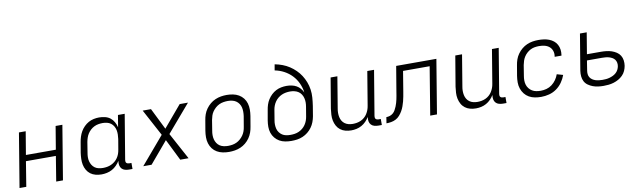

<svg xmlns="http://www.w3.org/2000/svg" viewBox="-42 -1273 6084 1820"><g transform="rotate(-10 3000.0 -363.5)"><path d="M35 0 121 -520H186L149 -298H437L474 -520H539L453 0H388L427 -240H139L100 0Z M824 8Q795 8 767.5 1Q740 -6 718.5 -22Q697 -38 683 -62Q669 -86 663.5 -113.5Q658 -141 659 -170Q660 -199 664 -228L681 -328Q685 -353 693 -378.5Q701 -404 714.5 -427.5Q728 -451 748 -471Q768 -491 791.5 -504Q815 -517 841.5 -522.5Q868 -528 893 -528Q922 -528 950.5 -521Q979 -514 1000 -497.5Q1021 -481 1034.5 -457Q1048 -433 1055 -405L1074 -520H1139L1067 -87Q1066 -80 1067 -72.5Q1068 -65 1072.5 -60Q1077 -55 1084 -52.5Q1091 -50 1098 -50H1121V8H1088Q1068 8 1049.5 3Q1031 -2 1018.5 -15.5Q1006 -29 1002.5 -48Q999 -67 1002 -87L1003 -92Q989 -69 969.5 -49Q950 -29 926 -16Q902 -3 875.5 2.5Q849 8 824 8ZM848 -50Q868 -50 888 -53.5Q908 -57 927 -65.5Q946 -74 962.5 -87.5Q979 -101 991 -118.5Q1003 -136 1010 -155.5Q1017 -175 1020 -195L1037 -295Q1040 -316 1040.5 -338Q1041 -360 1037 -380Q1033 -400 1022.5 -418Q1012 -436 996 -448Q980 -460 959.5 -465Q939 -470 918 -470Q898 -470 877 -466.5Q856 -463 836.5 -453.5Q817 -444 800.5 -429Q784 -414 772.5 -396Q761 -378 754.5 -358.5Q748 -339 744 -318L728 -218Q724 -197 723.5 -176Q723 -155 728 -135.5Q733 -116 743.5 -99Q754 -82 770 -70.5Q786 -59 806.5 -54.5Q827 -50 848 -50Z M1226 0 1450 -263 1312 -520H1392L1494 -314L1668 -520H1748L1523 -257L1662 0H1582L1480 -206L1306 0Z M2052 8Q2021 8 1991 2Q1961 -4 1936 -18.5Q1911 -33 1893.5 -56Q1876 -79 1867.5 -107Q1859 -135 1859 -166Q1859 -197 1864 -228L1881 -328Q1885 -355 1894.5 -382Q1904 -409 1921.5 -433.5Q1939 -458 1962 -477Q1985 -496 2012 -507.5Q2039 -519 2066.5 -523.5Q2094 -528 2121 -528Q2152 -528 2182 -522Q2212 -516 2237 -501.5Q2262 -487 2280 -464Q2298 -441 2306 -413Q2314 -385 2314 -354Q2314 -323 2309 -292L2292 -192Q2288 -165 2278.5 -138Q2269 -111 2252 -86.5Q2235 -62 2212 -43Q2189 -24 2162 -12.5Q2135 -1 2107 3.5Q2079 8 2052 8ZM2052 -50Q2072 -50 2093 -53.5Q2114 -57 2133.5 -66Q2153 -75 2170 -90Q2187 -105 2199.5 -123Q2212 -141 2219 -161Q2226 -181 2229 -202L2246 -302Q2249 -323 2249 -344.5Q2249 -366 2244.5 -385.5Q2240 -405 2228.5 -422Q2217 -439 2200.5 -450Q2184 -461 2163.5 -465.5Q2143 -470 2122 -470Q2102 -470 2080.5 -466.5Q2059 -463 2039.5 -454Q2020 -445 2003 -430Q1986 -415 1973.5 -397Q1961 -379 1954.5 -359Q1948 -339 1944 -318L1928 -218Q1924 -197 1924 -175.5Q1924 -154 1929 -134.5Q1934 -115 1945 -98Q1956 -81 1972.5 -70Q1989 -59 2010 -54.5Q2031 -50 2052 -50Z M2652 8Q2621 8 2591.5 2.5Q2562 -3 2537.5 -17Q2513 -31 2494.5 -53.5Q2476 -76 2467 -103.5Q2458 -131 2458 -161Q2458 -191 2463 -222L2480 -319Q2484 -345 2492 -370Q2500 -395 2514.5 -418Q2529 -441 2549 -460Q2569 -479 2593 -491.5Q2617 -504 2643.5 -509Q2670 -514 2695 -514Q2720 -514 2744.5 -509Q2769 -504 2789.5 -492.5Q2810 -481 2825.5 -463Q2841 -445 2851 -423Q2845 -471 2825 -514Q2805 -557 2773 -590.5Q2741 -624 2699 -646.5Q2657 -669 2610 -678L2620 -735Q2658 -728 2693.5 -714.5Q2729 -701 2759.5 -681Q2790 -661 2816.5 -635Q2843 -609 2862.5 -578.5Q2882 -548 2895.5 -513Q2909 -478 2914.5 -440Q2920 -402 2917 -362.5Q2914 -323 2908 -283L2892 -186Q2887 -159 2877 -132.5Q2867 -106 2850 -82.5Q2833 -59 2810.5 -41Q2788 -23 2761.5 -11.5Q2735 0 2707 4Q2679 8 2652 8ZM2652 -50Q2672 -50 2692.5 -53Q2713 -56 2732.5 -64.5Q2752 -73 2769 -87Q2786 -101 2798 -118.5Q2810 -136 2817.5 -156Q2825 -176 2828 -196L2843 -286Q2847 -308 2847 -329Q2847 -350 2842 -370Q2837 -390 2826 -407Q2815 -424 2798.5 -435Q2782 -446 2761 -451Q2740 -456 2719 -456Q2699 -456 2678.5 -452.5Q2658 -449 2638.5 -440.5Q2619 -432 2602 -418Q2585 -404 2573 -386.5Q2561 -369 2553.5 -349.5Q2546 -330 2543 -310L2527 -213Q2523 -192 2523.5 -171Q2524 -150 2529 -130.5Q2534 -111 2546 -95Q2558 -79 2574 -68.5Q2590 -58 2610.5 -54Q2631 -50 2652 -50Z M3228 8Q3199 8 3172 1Q3145 -6 3123.5 -22.5Q3102 -39 3089 -63Q3076 -87 3070.5 -114Q3065 -141 3066.5 -170Q3068 -199 3072 -228L3121 -520H3186L3136 -218Q3132 -197 3132 -176.5Q3132 -156 3136 -136.5Q3140 -117 3150 -100Q3160 -83 3176 -71.5Q3192 -60 3211.5 -55Q3231 -50 3252 -50Q3272 -50 3291.5 -53.5Q3311 -57 3330 -65.5Q3349 -74 3365 -88Q3381 -102 3392 -119.5Q3403 -137 3410 -156Q3417 -175 3420 -195L3474 -520H3539L3467 -87Q3466 -80 3467 -72.5Q3468 -65 3472.5 -60Q3477 -55 3484 -52.5Q3491 -50 3498 -50H3521V8H3488Q3468 8 3449.5 3Q3431 -2 3418.5 -15.5Q3406 -29 3402.5 -48Q3399 -67 3402 -87L3403 -91Q3389 -68 3370 -48.5Q3351 -29 3327.5 -16Q3304 -3 3278.5 2.5Q3253 8 3228 8Z M3567 0 3576 -58Q3593 -58 3610 -63.5Q3627 -69 3641 -81Q3655 -93 3663.5 -109Q3672 -125 3679 -141Q3686 -157 3690.5 -174Q3695 -191 3699 -207.5Q3703 -224 3705.5 -241Q3708 -258 3711 -275L3752 -520H4139L4053 0H3988L4064 -462H3808L3776 -268Q3772 -245 3768 -222.5Q3764 -200 3758 -177.5Q3752 -155 3744 -132.5Q3736 -110 3724 -89Q3712 -68 3695.5 -49Q3679 -30 3657.5 -19Q3636 -8 3612.5 -4Q3589 0 3567 0Z M4428 8Q4399 8 4372 1Q4345 -6 4323.5 -22.5Q4302 -39 4289 -63Q4276 -87 4270.5 -114Q4265 -141 4266.5 -170Q4268 -199 4272 -228L4321 -520H4386L4336 -218Q4332 -197 4332 -176.5Q4332 -156 4336 -136.5Q4340 -117 4350 -100Q4360 -83 4376 -71.5Q4392 -60 4411.5 -55Q4431 -50 4452 -50Q4472 -50 4491.5 -53.5Q4511 -57 4530 -65.5Q4549 -74 4565 -88Q4581 -102 4592 -119.5Q4603 -137 4610 -156Q4617 -175 4620 -195L4674 -520H4739L4667 -87Q4666 -80 4667 -72.5Q4668 -65 4672.5 -60Q4677 -55 4684 -52.5Q4691 -50 4698 -50H4721V8H4688Q4668 8 4649.5 3Q4631 -2 4618.5 -15.5Q4606 -29 4602.5 -48Q4599 -67 4602 -87L4603 -91Q4589 -68 4570 -48.5Q4551 -29 4527.5 -16Q4504 -3 4478.5 2.5Q4453 8 4428 8Z M5056 8Q5025 8 4995 2.5Q4965 -3 4939.5 -17.5Q4914 -32 4896 -55Q4878 -78 4868.5 -106Q4859 -134 4859 -165.5Q4859 -197 4864 -228L4881 -328Q4885 -355 4894.5 -382Q4904 -409 4921.5 -433.5Q4939 -458 4962 -477Q4985 -496 5011.5 -507.5Q5038 -519 5066 -523.5Q5094 -528 5121 -528Q5147 -528 5173.5 -524.5Q5200 -521 5223.5 -512Q5247 -503 5266.5 -487.5Q5286 -472 5298 -450Q5310 -428 5313.5 -402.5Q5317 -377 5313 -350L5312 -344H5247V-348Q5252 -376 5243.5 -401Q5235 -426 5215.5 -442Q5196 -458 5170 -464Q5144 -470 5117 -470Q5097 -470 5076 -466.5Q5055 -463 5036 -453.5Q5017 -444 5000.5 -429Q4984 -414 4972.5 -396Q4961 -378 4954.5 -358Q4948 -338 4944 -318L4928 -218Q4924 -196 4924 -174Q4924 -152 4930 -132Q4936 -112 4949 -95.5Q4962 -79 4979.5 -68.5Q4997 -58 5018 -54Q5039 -50 5062 -50Q5089 -50 5117 -57.5Q5145 -65 5169 -83Q5193 -101 5210.5 -126Q5228 -151 5237 -178L5296 -161Q5283 -124 5259.5 -91Q5236 -58 5203.5 -35Q5171 -12 5132.5 -2Q5094 8 5056 8Z M5656 8Q5629 8 5603 4.5Q5577 1 5553 -8Q5529 -17 5508 -32Q5487 -47 5475.5 -69Q5464 -91 5461.5 -117.5Q5459 -144 5463 -171L5521 -520H5586L5552 -315H5686Q5713 -315 5739 -312Q5765 -309 5789 -301Q5813 -293 5834.5 -279Q5856 -265 5869 -244Q5882 -223 5885.5 -197Q5889 -171 5885 -145Q5881 -121 5870.5 -97.5Q5860 -74 5841.5 -55.5Q5823 -37 5800.5 -24.5Q5778 -12 5753.5 -4.5Q5729 3 5704.5 5.5Q5680 8 5656 8ZM5656 -50Q5673 -50 5690 -51.5Q5707 -53 5724.5 -58Q5742 -63 5758.5 -71Q5775 -79 5788.5 -91.5Q5802 -104 5810 -120Q5818 -136 5821 -153Q5824 -171 5820.5 -187.5Q5817 -204 5807.5 -216.5Q5798 -229 5783.5 -237Q5769 -245 5753.5 -249.5Q5738 -254 5720.5 -255.5Q5703 -257 5686 -257H5542L5527 -162Q5524 -144 5526 -127Q5528 -110 5536.5 -96.5Q5545 -83 5559 -73.5Q5573 -64 5589 -59Q5605 -54 5622 -52Q5639 -50 5656 -50Z"/></g></svg>

Font: Iosevka Light Extended
Style: Italic
Weight: 300
Width: 7
Italic angle: -9°
Monospace: yes
Designer: Belleve Invis
Foundry: Belleve Invis
Version: Version 32.5.0; ttfautohint (v1.8.4)